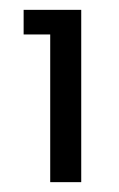

<svg xmlns="http://www.w3.org/2000/svg" viewBox="-20 -720 242 390"><path d="M82 -650H28V-700H145V-350H82Z"/></svg>

Font: Albert Sans
Style: Regular
Weight: 400
Designer: Andreas Rasmussen
Foundry: a.Foundry
Version: Version 1.025